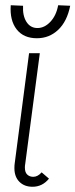

<svg xmlns="http://www.w3.org/2000/svg" viewBox="-20 -703 288 733"><path d="M75 -63Q75 -45 84 -36.5Q93 -28 107 -28Q124 -28 139 -45L167 -21Q142 10 104 10Q73 10 54 -9Q35 -28 35 -61Q35 -72 36 -78L91 -500H132L76 -75Q75 -71 75 -63ZM21 -683 68 -681Q66 -643 81 -619.5Q96 -596 123 -596Q150 -596 172.5 -620Q195 -644 202 -683L248 -681Q236 -621 202 -589Q168 -557 121 -557Q70 -557 43.5 -591Q17 -625 21 -683Z"/></svg>

Font: Bellota Text Light
Style: Italic
Weight: 300
Italic angle: -7.5°
Designer: Kemie Guaida
Foundry: Kemie Guaida
Version: Version 4.001